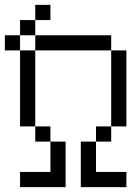

<svg xmlns="http://www.w3.org/2000/svg" viewBox="-20 -770 540 790"><path d="M500 0V-62.5H375Q375 -62.5 375 -187.5H312.5V0ZM187.5 -687.5V-750H125V-687.5H62.5V-625H0V-562.5H62.5V-250H125V-187.5H187.5Q187.5 -187.5 187.5 -62.5H62.5V0H250V-187.5H187.5V-250H125V-562.5H62.5V-625H125V-562.5H437.5V-250H375V-187.5H437.5V-250H500V-562.5H437.5V-625H125V-687.5Z"/></svg>

Font: BFUnifontExMono
Style: Regular
Weight: 500
Version: Version 15.0.06